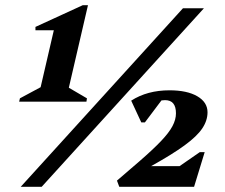

<svg xmlns="http://www.w3.org/2000/svg" viewBox="-20 -722 870 742"><path d="M54 -329 57 -342 137 -385 188 -605H117V-618L300 -702H320L246 -383L316 -342L314 -329ZM60 0 687 -690H768L141 0ZM441 0 432 -24 518 -98Q571 -144 602 -176.5Q633 -209 646.5 -234.5Q660 -260 660 -284Q660 -335 618 -335Q611 -335 604 -334L540 -249H526L487 -333Q549 -373 635 -373Q703 -373 742.5 -350Q782 -327 782 -288Q782 -256 761.5 -225.5Q741 -195 693 -160Q645 -125 564 -80H674L752 -134H771L730 0Z"/></svg>

Font: Platypi ExtraBold
Style: Italic
Weight: 800
Italic angle: -13°
Designer: David Sargent
Foundry: Bolt Cutter Type
Version: Version 1.200; ttfautohint (v1.8.4.7-5d5b)